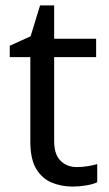

<svg xmlns="http://www.w3.org/2000/svg" viewBox="-20 -679 401 709"><path d="M264 -62Q284 -62 305 -65.5Q326 -69 339 -73V-6Q325 1 299 5.5Q273 10 249 10Q207 10 171.5 -4.5Q136 -19 114 -55Q92 -91 92 -156V-468H16V-510L93 -545L128 -659H180V-536H335V-468H180V-158Q180 -109 203.5 -85.5Q227 -62 264 -62Z"/></svg>

Font: Noto Sans Ol Chiki
Style: Regular
Weight: 400
Designer: Monotype Design Team, Lewis McGuffie
Foundry: Monotype Imaging Inc.
Version: Version 2.003